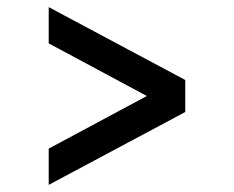

<svg xmlns="http://www.w3.org/2000/svg" viewBox="-20 -600 658 540"><path d="M117 -80V-182L393 -330L117 -478V-580L501 -375V-285Z"/></svg>

Font: Hermit
Style: Regular
Weight: 400
Designer: Pablo Caro
Version: Version 2.000;PS 002.000;hotconv 1.0.88;makeotf.lib2.5.64775